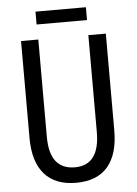

<svg xmlns="http://www.w3.org/2000/svg" viewBox="-58 -898 680 952"><g transform="rotate(-5 282.0 -421.5)"><path d="M493 -714V-232Q493 -114 440 -52Q387 10 282 10Q179 10 125 -51.5Q71 -113 71 -232V-714H157V-231Q157 -147 189 -107Q221 -67 283 -67Q406 -67 406 -232V-714ZM406 -853V-789H155V-853Z"/></g></svg>

Font: Avrile Sans Condensed
Style: Regular
Weight: 400
Width: 3
Designer: Monotype Design Team
Foundry: Monotype Imaging Inc.
Version: Version 2.001;September 10, 2019;FontCreator 11.5.0.2425 64-